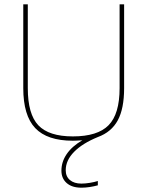

<svg xmlns="http://www.w3.org/2000/svg" viewBox="-20 -647 684 891"><path d="M535 -238V-627H556V-238Q556 -143 526.5 -88.5Q497 -34 434 -11Q363 18 324 57.5Q285 97 285 143Q285 172 304.5 188.5Q324 205 358 205Q376 205 397 201.5Q418 198 434 193V213Q416 218 396 221Q376 224 358 224Q314 224 289.5 202.5Q265 181 265 145Q265 104 289.5 68Q314 32 362 4Q345 5 335.5 5.5Q326 6 318 6Q199 6 143.5 -52.5Q88 -111 88 -238V-627H109V-238Q109 -117 158 -65.5Q207 -14 318 -14Q433 -14 484 -66Q535 -118 535 -238Z"/></svg>

Font: Blinker Thin
Style: Regular
Weight: 100
Designer: Juergen Huber
Foundry: supertype
Version: Version 1.017;hotconv 1.0.117;makeotfexe 2.5.65602